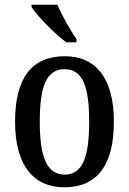

<svg xmlns="http://www.w3.org/2000/svg" viewBox="-20 -786 548 816"><path d="M262 -606H305V-619C280 -657 242 -721 224 -766H114V-756C136 -721 212 -642 262 -606ZM253 10C391 10 464 -81 464 -269C464 -456 385 -547 256 -547C116 -547 44 -456 44 -269C44 -81 124 10 253 10ZM255 -44C178 -44 149 -121 149 -269C149 -417 177 -492 254 -492C332 -492 359 -417 359 -269C359 -121 332 -44 255 -44Z"/></svg>

Font: Noto Serif Bengali Condensed Medium
Style: Regular
Weight: 500
Width: 3
Designer: Juan Bruce, Universal Thirst, Indian Type Foundry and the Monotype Design Team.
Foundry: Monotype Imaging Inc.
Version: Version 2.003